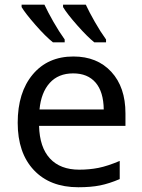

<svg xmlns="http://www.w3.org/2000/svg" viewBox="-20 -786 604 816"><path d="M313 9.8Q192.4 9.8 123.8 -63.2Q55.2 -136.2 55.2 -264.2Q55.2 -393.1 119.1 -469.5Q183.1 -545.9 292 -545.9Q393.1 -545.9 453.1 -480.7Q513.2 -415.5 513.2 -304.2V-251H146Q148.4 -159.7 192.4 -112.3Q236.3 -64.9 316.9 -64.9Q359.9 -64.9 398.4 -72.5Q437 -80.1 488.8 -102.1V-24.9Q444.3 -5.9 405.3 2Q366.2 9.8 313 9.8ZM291 -474.1Q228 -474.1 191.4 -433.6Q154.8 -393.1 147.9 -320.8H420.9Q419.9 -396 386.2 -435.1Q352.5 -474.1 291 -474.1ZM430.7 -606H380.9Q351.6 -629.4 308.6 -678Q265.6 -726.6 248 -755.9V-766.1H344.7Q358.4 -736.3 382.6 -693.8Q406.7 -651.4 430.7 -618.2ZM254.9 -606H205.1Q173.3 -631.3 130.6 -680.2Q87.9 -729 71.8 -755.9V-766.1H168.9Q182.6 -736.3 206.8 -693.8Q231 -651.4 254.9 -618.2Z"/></svg>

Font: NotoPenekeko
Style: Regular
Weight: 400
Designer: Monotype Design team
Foundry: Monotype Imaging Inc.
Version: Version 1.04